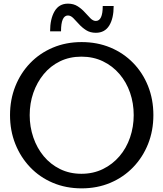

<svg xmlns="http://www.w3.org/2000/svg" viewBox="-20 -1020 897 1054"><path d="M428 14Q342 14 270 -16.5Q198 -47 145.5 -102Q93 -157 64 -230Q35 -303 35 -388Q35 -473 64 -546Q93 -619 145.5 -673.5Q198 -728 270 -758.5Q342 -789 428 -789Q514 -789 586 -759Q658 -729 711 -674.5Q764 -620 793 -547Q822 -474 822 -388Q822 -303 793 -230Q764 -157 711 -102Q658 -47 586 -16.5Q514 14 428 14ZM427 -66Q492 -66 545 -92Q598 -118 636 -162.5Q674 -207 694 -265.5Q714 -324 714 -388Q714 -453 694 -511Q674 -569 636 -613.5Q598 -658 545 -683.5Q492 -709 427 -709Q362 -709 309.5 -683.5Q257 -658 220 -613Q183 -568 163 -510.5Q143 -453 143 -388Q143 -324 163 -265.5Q183 -207 220 -162.5Q257 -118 309.5 -92Q362 -66 427 -66ZM544 -987H604Q604 -919 579.5 -879.5Q555 -840 506 -840Q475 -840 452.5 -854.5Q430 -869 413.5 -887.5Q397 -906 382.5 -920.5Q368 -935 353 -935Q315 -935 315 -848H255Q255 -916 279.5 -958Q304 -1000 353 -1000Q384 -1000 406.5 -985.5Q429 -971 445.5 -952.5Q462 -934 476.5 -919.5Q491 -905 506 -905Q544 -905 544 -987Z"/></svg>

Font: Faculty Glyphic
Style: Regular
Weight: 400
Designer: Koto Studio, Dylan Young
Foundry: Koto Studio
Version: Version 1.004; ttfautohint (v1.8.4.7-5d5b)